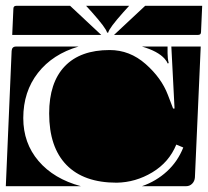

<svg xmlns="http://www.w3.org/2000/svg" viewBox="-20 -650 715 660"><path d="M0 -10 20 -475Q21 -490 35 -490H250Q161 -464 110.5 -399.5Q60 -335 60 -244Q60 -158 112.5 -96.5Q165 -35 258 -10ZM149 -260Q149 -366 202.5 -422Q256 -478 357 -478Q426 -478 480.5 -430Q535 -382 557 -324L575 -277H580L569 -490H670L650 -40Q649 -27 640.5 -18.5Q632 -10 620 -10H468Q517 -27 554 -61Q591 -95 610 -143L586 -153Q561 -92 503.5 -57.5Q446 -23 381 -22Q268 -22 208.5 -83Q149 -144 149 -260ZM468 -490H556V-467Q556 -449 560 -433L556 -432Q554 -439 546 -448Q523 -474 468 -490ZM22 -530 26 -620Q26 -630 36 -630H221L328 -530ZM372 -530 479 -630H675L671 -540Q671 -530 661 -530ZM276 -630H424L404 -608Q355 -553 352 -538H348Q345 -553 296 -608Z"/></svg>

Font: PrimecolorCV1
Style: Medium
Weight: 500
Designer: gluk
Foundry: gluk
Version: Version 0.672